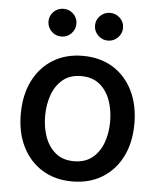

<svg xmlns="http://www.w3.org/2000/svg" viewBox="-54 -802 712 859"><g transform="rotate(5 302.0 -372.0)"><path d="M301.8 11.2Q225.1 11.2 167.7 -23.9Q110.4 -59.1 78.6 -122.3Q46.9 -185.5 46.9 -270Q46.9 -355 78.6 -418.7Q110.4 -482.4 167.7 -517.6Q225.1 -552.7 301.8 -552.7Q378.9 -552.7 436.3 -517.6Q493.7 -482.4 525.4 -418.7Q557.1 -355 557.1 -270Q557.1 -185.5 525.4 -122.3Q493.7 -59.1 436.3 -23.9Q378.9 11.2 301.8 11.2ZM301.8 -79.6Q351.6 -79.6 384 -105.7Q416.5 -131.8 432.4 -175Q448.2 -218.3 448.2 -270Q448.2 -322.3 432.4 -366Q416.5 -409.7 384 -435.8Q351.6 -461.9 301.8 -461.9Q252.4 -461.9 220.2 -435.8Q188 -409.7 172.1 -366Q156.2 -322.3 156.2 -270Q156.2 -218.3 172.1 -175Q188 -131.8 220.2 -105.7Q252.4 -79.6 301.8 -79.6ZM197.3 -630.4Q170.9 -630.4 152.6 -648.9Q134.3 -667.5 134.3 -692.9Q134.3 -718.8 152.6 -736.8Q170.9 -754.9 197.3 -754.9Q223.1 -754.9 241.5 -736.8Q259.8 -718.8 259.8 -692.9Q259.8 -667.5 241.5 -648.9Q223.1 -630.4 197.3 -630.4ZM406.2 -630.4Q380.4 -630.4 361.8 -648.9Q343.3 -667.5 343.3 -692.9Q343.3 -718.8 361.8 -736.8Q380.4 -754.9 406.2 -754.9Q432.1 -754.9 450.7 -736.8Q469.2 -718.8 469.2 -692.9Q469.2 -667.5 450.7 -648.9Q432.1 -630.4 406.2 -630.4Z"/></g></svg>

Font: Inter Medium
Style: Regular
Weight: 500
Designer: Rasmus Andersson
Foundry: rsms
Version: Version 4.001;git-9221beed3